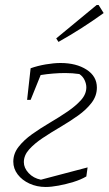

<svg xmlns="http://www.w3.org/2000/svg" viewBox="-20 -738 435 765"><path d="M162 7Q127 7 97.5 -6.5Q68 -20 50.5 -43Q33 -66 33 -94Q33 -126 54 -153Q75 -180 108 -203.5Q141 -227 178.5 -249Q216 -271 249 -293.5Q282 -316 303 -339.5Q324 -363 324 -390Q324 -404 317 -419Q310 -434 296 -443Q269 -447 240 -447Q217 -447 192 -445Q167 -443 142 -439L102 -340H88L102 -466Q130 -476 162.5 -481.5Q195 -487 221 -487Q284 -487 325 -460.5Q366 -434 366 -389Q366 -356 345 -328.5Q324 -301 291 -277.5Q258 -254 220.5 -232Q183 -210 150 -188Q117 -166 96 -142.5Q75 -119 75 -92Q75 -69 94 -48.5Q113 -28 143 -22L329 -71L324 -35Q302 -22 272.5 -13Q243 -4 213.5 1.5Q184 7 162 7ZM213 -571 204 -585 365 -718H373L393 -686Q350 -655 305.5 -626.5Q261 -598 213 -571Z"/></svg>

Font: Piazzolla ExtraLight
Style: Italic
Weight: 200
Italic angle: -11.3°
Designer: Juan Pablo del Peral
Foundry: Huerta Tipografica
Version: Version 1.330